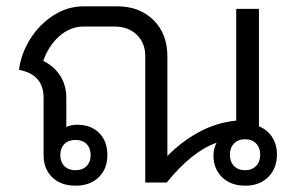

<svg xmlns="http://www.w3.org/2000/svg" viewBox="-20 -578 933 608"><path d="M857 -89Q857 -45 829.5 -17.5Q802 10 757 10Q711 10 683.5 -16.5Q656 -43 656 -86Q656 -108 666 -126Q588 -99 508 0H440V-400Q440 -442 413 -468Q386 -494 342 -494H245Q203 -494 168.5 -464Q134 -434 117 -385Q152 -368 171 -337.5Q190 -307 190 -269V-176Q206 -183 224 -183Q268 -183 294 -157Q320 -131 320 -87Q320 -43 292.5 -16.5Q265 10 219 10Q173 10 145.5 -16.5Q118 -43 118 -87V-269Q118 -342 40 -357Q47 -409 76 -455Q105 -501 149.5 -529.5Q194 -558 245 -558H351Q422 -558 466 -514.5Q510 -471 510 -400V-84Q555 -130 610.5 -160Q666 -190 728 -196V-550H800V-178Q827 -167 842 -143.5Q857 -120 857 -89ZM804 -88Q804 -110 791 -123.5Q778 -137 756 -137Q734 -137 721 -123.5Q708 -110 708 -88Q708 -66 721 -52.5Q734 -39 756 -39Q778 -39 791 -52.5Q804 -66 804 -88ZM171 -87Q171 -65 184 -52Q197 -39 219 -39Q241 -39 254 -52Q267 -65 267 -87Q267 -109 254 -122Q241 -135 219 -135Q197 -135 184 -122Q171 -109 171 -87Z"/></svg>

Font: Bai Jamjuree
Style: Regular
Weight: 400
Designer: Katatrad Aksorn Co.,Ltd.
Foundry: Cadson Demak Co.,Ltd.
Version: Version 1.000; ttfautohint (v1.6)